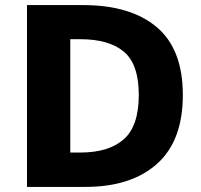

<svg xmlns="http://www.w3.org/2000/svg" viewBox="-20 -734 790 754"><path d="M86 -714H306Q493 -714 595.5 -627.5Q698 -541 698 -361Q698 -181 596.5 -90.5Q495 0 315 0H86ZM525 -361Q525 -482 466.5 -531Q408 -580 296 -580H256V-135H296Q407 -135 466 -187Q525 -239 525 -361Z"/></svg>

Font: Nebula Sans Bold
Style: Regular
Weight: 700
Designer: Paul D. Hunt for Adobe (as Source Sans)
Foundry: Nebula Entertainment & Broadcasting LLC
Version: Version 1.010